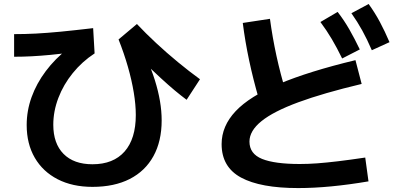

<svg xmlns="http://www.w3.org/2000/svg" viewBox="-20 -875 2040 962"><path d="M443.3 61.3Q343.3 61.3 269 23.2Q194.7 -15 154.2 -84.7Q113.7 -154.3 113.7 -248.7Q113.7 -320 138.2 -388.2Q162.7 -456.4 209.4 -518.7Q256 -581 322.7 -633L338.1 -612.4Q281 -604.7 232.2 -600Q183.4 -595.4 139.2 -593Q95 -590.7 50.7 -590.7V-704Q104.7 -704 159.9 -706.8Q215 -709.7 284 -716.3Q353 -723 446.7 -734L454 -607.4Q391.6 -566.7 344.8 -509Q298 -451.4 272.5 -384.5Q247 -317.7 247 -250Q247 -156 298.3 -104Q349.6 -52 443.3 -52Q548 -52 604.2 -115.8Q660.4 -179.6 660.4 -298.7Q660.4 -350.7 650.2 -411.8Q640.1 -473 620.9 -540.2Q601.7 -607.4 574 -677.4L666 -754.7Q709.7 -708.3 762.5 -659.1Q815.3 -610 871.8 -563.5Q928.3 -517 982 -478L915 -375Q886.7 -396 855.3 -422.2Q824 -448.4 786.7 -482.7Q749.3 -517.1 702 -563.1L713 -585.4Q739 -527.4 756 -473.1Q773 -418.7 781.5 -368.7Q790 -318.7 790 -272Q790 -167.3 748.8 -92.7Q707.7 -18 630.2 21.7Q552.7 61.3 443.3 61.3Z M1474 67.3Q1285.3 67.3 1187.8 14.7Q1090.4 -38 1090.4 -153Q1090.4 -243.3 1160.5 -317.8Q1230.7 -392.3 1378.8 -454.8Q1527 -517.3 1761 -573.6L1792 -454.4Q1599 -408.4 1474.6 -362.5Q1350.3 -316.7 1290.1 -268Q1229.9 -219.3 1229.9 -165.7Q1229.9 -104.3 1293 -78.8Q1356 -53.3 1482 -53.3Q1523.7 -53.3 1569.3 -56.6Q1615 -60 1673.5 -67Q1732 -74 1810 -85.6L1826.3 33.7Q1728.7 50.3 1640.5 58.8Q1552.3 67.3 1474 67.3ZM1277 -379Q1248.4 -477.7 1228.2 -572.8Q1208 -668 1196.4 -760L1332.6 -780.7Q1345 -688.3 1365.1 -595.5Q1385.3 -502.7 1413.3 -411.3ZM1694.3 -582Q1668 -636 1642.5 -679.2Q1617 -722.3 1585.4 -764.7L1671.7 -815.3Q1704.7 -772.6 1730.8 -726.8Q1757 -681 1782.7 -627.3ZM1843 -623.3Q1819.3 -678.3 1795 -722.3Q1770.7 -766.3 1740.7 -808.7L1827 -855Q1859 -810.7 1883.6 -764.5Q1908.3 -718.3 1931.6 -663.7Z"/></svg>

Font: M PLUS 2 Thin
Style: Regular
Weight: 100
Designer: Coji Morishita
Foundry: UNDERFOREST DESIGN
Version: Version 1.001